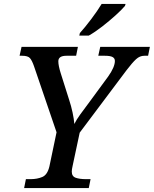

<svg xmlns="http://www.w3.org/2000/svg" viewBox="-20 -951 778 971"><path d="M102 0 111 -45H135Q168 -45 194 -56Q220 -67 230 -110L266 -282L152 -616Q142 -645 131.5 -657Q121 -669 92 -669H79L89 -714H374L365 -669H316Q275 -669 275 -641Q275 -630 278 -615Q281 -600 287 -581L330 -445Q340 -415 347 -382Q354 -349 356 -324Q366 -345 386 -372.5Q406 -400 433 -436L527 -564Q561 -612 561 -643Q561 -656 549.5 -662.5Q538 -669 510 -669H477L487 -714H738L729 -669H710Q687 -669 668 -651.5Q649 -634 620 -596L383 -280L347 -111Q343 -94 343 -83Q343 -59 363 -52Q383 -45 415 -45H438L429 0ZM381 -771 384 -784Q411 -814 441.5 -854.5Q472 -895 494 -931H615L612 -921Q596 -902 564.5 -873.5Q533 -845 497 -817Q461 -789 429 -771Z"/></svg>

Font: Noto Serif Medium
Style: Italic
Weight: 500
Italic angle: -12°
Designer: Monotype Design Team
Foundry: Monotype Imaging Inc.
Version: Version 2.014; ttfautohint (v1.8.4.7-5d5b)